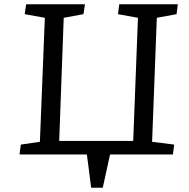

<svg xmlns="http://www.w3.org/2000/svg" viewBox="-20 -720 882 895"><path d="M405 155 385 0H71L77 -46L166 -59L189 -637L95 -654L102 -700H376L369 -654L277 -637L256 -63H601L623 -637L530 -654L536 -700H809L803 -654L711 -637L689 -59L792 -46L786 0H493L459 155Z"/></svg>

Font: Literata 7pt
Style: Italic
Weight: 400
Italic angle: -2°
Designer: Latin by Veronika Burian and Jose Scaglione. Greek by Irene Vlachou. Cyrillic by Vera Evstafieva
Foundry: TypeTogether
Version: Version 3.002